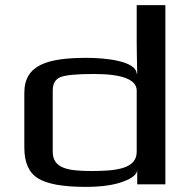

<svg xmlns="http://www.w3.org/2000/svg" viewBox="-20 -720 754 750"><path d="M320 -494C167 -494 75 -468 75 -357V-144C75 -85 93 -45 129 -23C165 -1 226 10 314 10C376 10 426 3 462 -11C498 -24 516 -40 516 -57V0H626V-700H514V-555C514 -528 515 -487 516 -432H514C512 -482 391 -494 320 -494ZM338 -52C246 -52 186 -62 186 -127V-366C186 -393 196 -411 217 -419C237 -427 281 -431 348 -431C458 -431 514 -409 514 -366V-127C514 -61 435 -52 338 -52Z"/></svg>

Font: Gamestation Extended
Style: Regular
Weight: 400
Width: 7
Designer: Jonas Hecksher
Foundry: Jonas Hecksher, Playtypeª, e-types AS
Version: Version 1.003